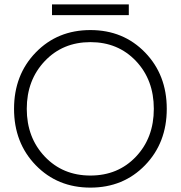

<svg xmlns="http://www.w3.org/2000/svg" viewBox="-20 -846 823 875"><path d="M217 -777V-826H567V-777ZM143 -93Q44 -195 44 -350Q44 -505 143 -607Q242 -709 392 -709Q542 -709 641 -607Q740 -505 740 -350Q740 -195 641 -93Q542 9 392 9Q242 9 143 -93ZM184 -567.5Q102 -481 102 -350Q102 -219 184 -132.5Q266 -46 392 -46Q518 -46 599.5 -132Q681 -218 681 -350Q681 -482 599.5 -568Q518 -654 392 -654Q266 -654 184 -567.5Z"/></svg>

Font: Renner* Light
Style: Light
Weight: 300
Version: Version 003.000 ; ttfautohint (v0.97) -l 8 -r 50 -G 200 -x 1